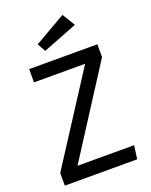

<svg xmlns="http://www.w3.org/2000/svg" viewBox="-166 -1000 853 1087"><g transform="rotate(-20 260.5 -456.5)"><path d="M137 -81H478L467 0H31V-76L375 -609H67V-689H478V-612ZM160 -804 349 -913 396 -836 188 -755Z"/></g></svg>

Font: Feura Sans
Style: Regular
Weight: 400
Designer: Carrois Corporate & Edenspiekermann
Foundry: Carrois Corporate GbR & Edenspiekermann AG
Version: Version 1.001